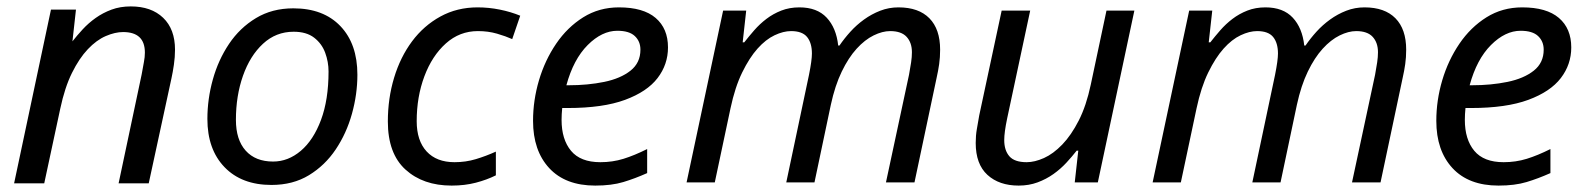

<svg xmlns="http://www.w3.org/2000/svg" viewBox="-20 -569 4952 599"><path d="M139 -539H217L206 -440Q220 -458 238 -477.5Q256 -497 278.5 -513Q301 -529 328 -539Q355 -549 388 -549Q452 -549 489 -513.5Q526 -478 526 -414Q526 -391 522.5 -367Q519 -343 515 -325L444 3H350L422 -337Q426 -360 429 -375.5Q432 -391 432 -405Q432 -469 364 -469Q339 -469 310 -456.5Q281 -444 254 -415.5Q227 -387 204.5 -341.5Q182 -296 168 -230L118 3H24Z M827 8Q734 8 680.5 -47.5Q627 -103 627 -198Q627 -260 644 -321Q661 -382 694.5 -432Q728 -482 778.5 -512.5Q829 -543 895 -543Q989 -543 1042 -487.5Q1095 -432 1095 -336Q1095 -275 1078 -214Q1061 -153 1027.5 -103Q994 -53 944 -22.5Q894 8 827 8ZM832 -65Q879 -65 918.5 -98.5Q958 -132 981.5 -195Q1005 -258 1005 -346Q1005 -376 994.5 -404.5Q984 -433 960 -451.5Q936 -470 896 -470Q841 -470 800.5 -432.5Q760 -395 738 -332.5Q716 -270 716 -195Q716 -133 746.5 -99Q777 -65 832 -65Z M1389 10Q1300 10 1245 -40Q1190 -90 1190 -190Q1190 -262 1209.5 -326.5Q1229 -391 1265.5 -440Q1302 -489 1354 -517.5Q1406 -546 1470 -546Q1505 -546 1539.5 -539Q1574 -532 1603 -520L1578 -447Q1558 -456 1530.5 -464Q1503 -472 1471 -472Q1414 -472 1371 -433.5Q1328 -395 1304 -331Q1280 -267 1280 -191Q1280 -130 1311 -96.5Q1342 -63 1398 -63Q1433 -63 1464.5 -72.5Q1496 -82 1527 -96V-22Q1499 -8 1464.5 1Q1430 10 1389 10Z M1837 10Q1744 10 1693.5 -44.5Q1643 -99 1643 -192Q1643 -256 1661.5 -318.5Q1680 -381 1715 -432.5Q1750 -484 1799.5 -515Q1849 -546 1911 -546Q1987 -546 2025.5 -513Q2064 -480 2064 -421Q2064 -368 2031.5 -325.5Q1999 -283 1930 -257.5Q1861 -232 1751 -232H1734Q1733 -223 1732.5 -213Q1732 -203 1732 -195Q1732 -134 1761.5 -98.5Q1791 -63 1853 -63Q1891 -63 1925 -73.5Q1959 -84 1999 -104V-29Q1961 -12 1924.5 -1Q1888 10 1837 10ZM1747 -303H1754Q1814 -303 1865 -313.5Q1916 -324 1947 -348.5Q1978 -373 1978 -414Q1978 -440 1960.5 -456.5Q1943 -473 1906 -473Q1858 -473 1813.5 -428.5Q1769 -384 1747 -303Z M2236 -536H2308L2297 -437H2302Q2316 -455 2333 -474.5Q2350 -494 2371 -510Q2392 -526 2417.5 -536Q2443 -546 2474 -546Q2529 -546 2559 -514Q2589 -482 2595 -427H2599Q2614 -449 2633 -470Q2652 -491 2675.5 -508Q2699 -525 2726 -535.5Q2753 -546 2783 -546Q2846 -546 2879.5 -512Q2913 -478 2913 -414Q2913 -390 2910 -369Q2907 -348 2902 -326L2833 0H2744L2816 -336Q2820 -358 2822.5 -374.5Q2825 -391 2825 -406Q2825 -436 2808.5 -454Q2792 -472 2757 -472Q2733 -472 2705.5 -458.5Q2678 -445 2652.5 -417Q2627 -389 2606 -345.5Q2585 -302 2572 -242L2521 0H2433L2504 -336Q2513 -381 2513 -402Q2513 -435 2498 -453.5Q2483 -472 2448 -472Q2424 -472 2396.5 -459Q2369 -446 2343.5 -417.5Q2318 -389 2295.5 -343Q2273 -297 2259 -231L2210 0H2122Z M3024 -123Q3024 -146 3027.5 -166Q3031 -186 3035 -209L3105 -536H3194L3122 -199Q3113 -156 3113 -132Q3113 -100 3129 -81.5Q3145 -63 3183 -63Q3208 -63 3237 -76Q3266 -89 3294 -118Q3322 -147 3345.5 -193Q3369 -239 3383 -305L3432 -536H3519L3405 0H3333L3344 -99H3339Q3325 -81 3307 -61.5Q3289 -42 3266.5 -26Q3244 -10 3217 0Q3190 10 3158 10Q3097 10 3060.5 -23.5Q3024 -57 3024 -123Z M3690 -536H3762L3751 -437H3756Q3770 -455 3787 -474.5Q3804 -494 3825 -510Q3846 -526 3871.5 -536Q3897 -546 3928 -546Q3983 -546 4013 -514Q4043 -482 4049 -427H4053Q4068 -449 4087 -470Q4106 -491 4129.5 -508Q4153 -525 4180 -535.5Q4207 -546 4237 -546Q4300 -546 4333.5 -512Q4367 -478 4367 -414Q4367 -390 4364 -369Q4361 -348 4356 -326L4287 0H4198L4270 -336Q4274 -358 4276.5 -374.5Q4279 -391 4279 -406Q4279 -436 4262.5 -454Q4246 -472 4211 -472Q4187 -472 4159.5 -458.5Q4132 -445 4106.5 -417Q4081 -389 4060 -345.5Q4039 -302 4026 -242L3975 0H3887L3958 -336Q3967 -381 3967 -402Q3967 -435 3952 -453.5Q3937 -472 3902 -472Q3878 -472 3850.5 -459Q3823 -446 3797.5 -417.5Q3772 -389 3749.5 -343Q3727 -297 3713 -231L3664 0H3576Z M4655 10Q4562 10 4511.5 -44.5Q4461 -99 4461 -192Q4461 -256 4479.5 -318.5Q4498 -381 4533 -432.5Q4568 -484 4617.5 -515Q4667 -546 4729 -546Q4805 -546 4843.5 -513Q4882 -480 4882 -421Q4882 -368 4849.5 -325.5Q4817 -283 4748 -257.5Q4679 -232 4569 -232H4552Q4551 -223 4550.5 -213Q4550 -203 4550 -195Q4550 -134 4579.5 -98.5Q4609 -63 4671 -63Q4709 -63 4743 -73.5Q4777 -84 4817 -104V-29Q4779 -12 4742.5 -1Q4706 10 4655 10ZM4565 -303H4572Q4632 -303 4683 -313.5Q4734 -324 4765 -348.5Q4796 -373 4796 -414Q4796 -440 4778.5 -456.5Q4761 -473 4724 -473Q4676 -473 4631.5 -428.5Q4587 -384 4565 -303Z"/></svg>

Font: BC Sans
Style: Italic
Weight: 400
Italic angle: -12°
Designer: Monotype Design Team
Designer: Province of B.C.
Foundry: Monotype Imaging Inc.
Version: Version 2.000;GOOG;noto-source:20170915:90ef993387c0